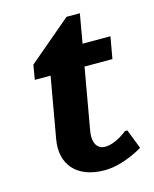

<svg xmlns="http://www.w3.org/2000/svg" viewBox="-99 -687 613 765"><g transform="rotate(-15 207.5 -305.0)"><path d="M264 -80C234 -80 213 -105 223 -160L267 -410H382L398 -500H283L304 -620H249L72 -470L62 -410H127L83 -160C65 -60 123 10 238 10C318 10 397 -40 397 -40L366 -120H356C356 -120 309 -80 264 -80Z"/></g></svg>

Font: Scada
Style: Bold Italic
Weight: 700
Designer: Jovanny Lemonad
Foundry: Jovanny Lemonad
Version: Version 3.005